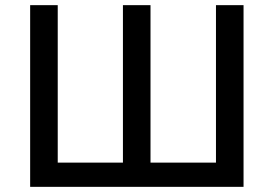

<svg xmlns="http://www.w3.org/2000/svg" viewBox="-20 -725 1062 745"><path d="M97 0V-705H204V-94H457V-705H564V-94H818V-705H925V0Z"/></svg>

Font: Nunito Sans 7pt SemiCondensed SemiBold
Style: Regular
Weight: 600
Width: 4
Designer: Vernon Adams
Foundry: Vernon Adams
Version: Version 3.101;gftools[0.9.27]